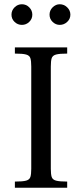

<svg xmlns="http://www.w3.org/2000/svg" viewBox="-20 -883 385 903"><path d="M50 0V-29Q87 -29 103 -33.5Q119 -38 123 -51Q127 -64 127 -89V-570Q127 -596 123 -609Q119 -622 103 -626.5Q87 -631 50 -631V-660H296V-631Q260 -631 243.5 -626.5Q227 -622 223 -609Q219 -596 219 -570V-89Q219 -64 223 -51Q227 -38 243.5 -33.5Q260 -29 296 -29V0ZM261 -766Q242 -766 227.5 -780Q213 -794 213 -814Q213 -834 227.5 -848.5Q242 -863 261 -863Q281 -863 296 -848.5Q311 -834 311 -814Q311 -794 296 -780Q281 -766 261 -766ZM83 -766Q63 -766 48.5 -780Q34 -794 34 -814Q34 -834 48.5 -848.5Q63 -863 83 -863Q103 -863 117.5 -848.5Q132 -834 132 -814Q132 -794 117.5 -780Q103 -766 83 -766Z"/></svg>

Font: Frank Ruhl Libre
Style: Regular
Weight: 400
Designer: Yanek Iontef
Foundry: Fontef
Version: Version 6.004